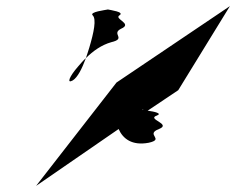

<svg xmlns="http://www.w3.org/2000/svg" viewBox="-20 -795 772 628"><path d="M98 -187 368 -373C382 -341 412 -318 466 -328C521 -340 453 -355 500 -373C543 -390 458 -405 493 -417C512 -424 485 -430 463 -433L563 -500L732 -775L361 -525ZM218 -532C234 -542 248 -570 261 -605C251 -596 243 -586 235 -577C207 -545 197 -520 218 -532ZM283 -745C272 -756 324 -762 333 -764C341 -762 388 -756 371 -745C351 -733 416 -718 376 -701C342 -684 395 -669 344 -657C312 -648 284 -628 261 -605C265 -616 268 -627 272 -639C287 -689 296 -733 283 -745ZM333 -764C335 -764 335 -764 333 -764ZM447 -435C443 -436 443 -436 447 -436C451 -436 451 -436 447 -435Z"/></svg>

Font: bitstorm
Style: exextobl
Weight: 400
Version: Version 0.2